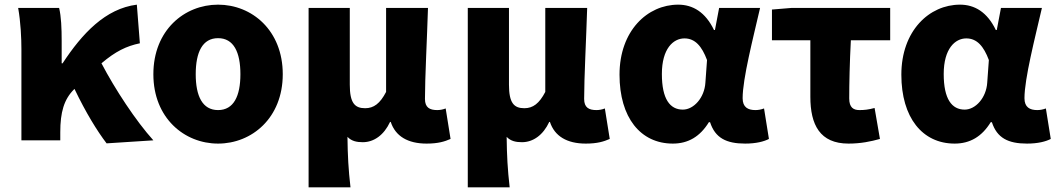

<svg xmlns="http://www.w3.org/2000/svg" viewBox="-20 -603 4538 825"><path d="M639 0C564 -83 474 -220 416 -331C476 -382 523 -405 581 -417L568 -583C433 -566 333 -459 249 -331H245V-427C245 -481 243 -532 234 -569H58C69 -508 72 -437 72 -392V0H239V-35C239 -121 255 -176 298 -219L300 -221C350 -117 397 -41 438 13Z M917 14C1062 14 1195 -96 1195 -284C1195 -473 1062 -583 917 -583C772 -583 639 -473 639 -284C639 -96 772 14 917 14ZM917 -130C850 -130 821 -190 821 -284C821 -379 850 -439 917 -439C984 -439 1013 -379 1013 -284C1013 -190 984 -130 917 -130Z M1306 202H1486C1477 124 1474 66 1473 -15C1491 4 1514 8 1539 8C1587 8 1630 -23 1656 -79H1659C1679 -18 1732 14 1813 14C1863 14 1891 5 1916 -6L1895 -137C1883 -132 1869 -130 1859 -130C1826 -130 1806 -141 1806 -178C1806 -269 1815 -438 1819 -569H1639V-208C1613 -158 1586 -138 1549 -138C1504 -138 1483 -161 1483 -239V-569H1306Z M1990 202H2170C2161 124 2158 66 2157 -15C2175 4 2198 8 2223 8C2271 8 2314 -23 2340 -79H2343C2363 -18 2416 14 2497 14C2547 14 2575 5 2600 -6L2579 -137C2567 -132 2553 -130 2543 -130C2510 -130 2490 -141 2490 -178C2490 -269 2499 -438 2503 -569H2323V-208C2297 -158 2270 -138 2233 -138C2188 -138 2167 -161 2167 -239V-569H1990Z M2871 14C2937 14 2988 -16 3026 -78H3031C3053 -10 3101 14 3182 14C3229 14 3263 5 3284 -6L3263 -137C3250 -132 3237 -130 3226 -130C3194 -130 3171 -142 3171 -181C3171 -265 3216 -439 3246 -569H3070L3052 -474H3048C3011 -551 2957 -583 2894 -583C2762 -583 2642 -471 2642 -282C2642 -98 2732 14 2871 14ZM2914 -132C2859 -132 2824 -177 2824 -285C2824 -394 2873 -438 2921 -438C2967 -438 2996 -404 3018 -345L3011 -248C3007 -183 2961 -132 2914 -132Z M3626 14C3678 14 3722 5 3761 -6L3738 -139C3712 -132 3694 -130 3673 -130C3647 -130 3629 -141 3629 -180C3629 -242 3631 -335 3636 -430H3805V-569H3382L3297 -562V-430H3462V-187C3462 -67 3503 14 3626 14Z M4082 14C4148 14 4199 -16 4237 -78H4242C4264 -10 4312 14 4393 14C4440 14 4474 5 4495 -6L4474 -137C4461 -132 4448 -130 4437 -130C4405 -130 4382 -142 4382 -181C4382 -265 4427 -439 4457 -569H4281L4263 -474H4259C4222 -551 4168 -583 4105 -583C3973 -583 3853 -471 3853 -282C3853 -98 3943 14 4082 14ZM4125 -132C4070 -132 4035 -177 4035 -285C4035 -394 4084 -438 4132 -438C4178 -438 4207 -404 4229 -345L4222 -248C4218 -183 4172 -132 4125 -132Z"/></svg>

Font: Noto Sans T Chinese Black
Style: Bold
Weight: 900
Designer: Ryoko NISHIZUKA (kana & ideographs); Paul D. Hunt (Latin, Greek & Cyrillic); Wenlong ZHANG (bopomofo); Sandoll Communica
Foundry: Adobe Systems Incorporated
Version: Version 1.000;PS 1;hotconv 1.0.78;makeotf.lib2.5.61930